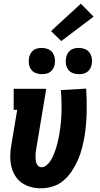

<svg xmlns="http://www.w3.org/2000/svg" viewBox="-20 -1010 540 1038"><path d="M201 8Q173 8 145.5 0.5Q118 -7 96.5 -22.5Q75 -38 61 -61.5Q47 -85 41 -111.5Q35 -138 35.5 -167Q36 -196 41 -225L73 -416H54V-530H230L176 -206Q174 -196 173 -186Q172 -176 172 -166Q172 -156 173 -146Q174 -136 177 -127.5Q180 -119 187 -112.5Q194 -106 205 -106Q218 -106 229.5 -115Q241 -124 249 -135Q257 -146 263 -158.5Q269 -171 274 -183.5Q279 -196 283 -209Q287 -222 290 -234.5Q293 -247 296 -260Q299 -273 301 -286Q311 -346 312.5 -405Q314 -464 309 -523L446 -531Q450 -466 448.5 -401.5Q447 -337 437 -272Q431 -239 423 -208Q415 -177 401.5 -146Q388 -115 369 -86Q350 -57 324 -34.5Q298 -12 265.5 -2Q233 8 201 8ZM406 -609Q389 -609 373.5 -615Q358 -621 348.5 -634Q339 -647 336.5 -663.5Q334 -680 337 -697Q339 -709 345 -720Q351 -731 361 -738.5Q371 -746 383 -748.5Q395 -751 406 -751Q423 -751 438.5 -745Q454 -739 463.5 -726Q473 -713 476 -696.5Q479 -680 476 -663Q474 -651 468 -640Q462 -629 452 -621.5Q442 -614 430 -611.5Q418 -609 406 -609ZM206 -609Q189 -609 173.5 -615Q158 -621 148.5 -634Q139 -647 136.5 -663.5Q134 -680 137 -697Q139 -709 145 -720Q151 -731 161 -738.5Q171 -746 183 -748.5Q195 -751 206 -751Q223 -751 238.5 -745Q254 -739 263.5 -726Q273 -713 276 -696.5Q279 -680 276 -663Q274 -651 268 -640Q262 -629 252 -621.5Q242 -614 230 -611.5Q218 -609 206 -609ZM311 -788 256 -842 417 -990 486 -920Z"/></svg>

Font: Iosevka Slab Heavy Oblique
Style: Regular
Weight: 900
Italic angle: -9°
Monospace: yes
Designer: Belleve Invis
Foundry: Belleve Invis
Version: Version 11.1.1; ttfautohint (v1.8.3)